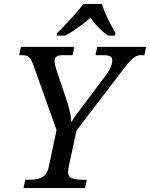

<svg xmlns="http://www.w3.org/2000/svg" viewBox="-20 -951 759 971"><path d="M99 0 108 -42H131Q153 -42 172.5 -46.5Q192 -51 206.5 -65Q221 -79 227 -109L266 -293L150 -619Q143 -638 136.5 -649.5Q130 -661 120 -666.5Q110 -672 90 -672H77L86 -714H356L347 -672H297Q277 -672 266.5 -665Q256 -658 256 -645Q256 -637 257.5 -627.5Q259 -618 262 -608.5Q265 -599 269 -587L314 -453Q325 -422 332.5 -390Q340 -358 341 -333Q352 -354 372 -380Q392 -406 419 -442L512 -566Q525 -583 532.5 -597Q540 -611 544 -623.5Q548 -636 548 -646Q548 -660 537.5 -666Q527 -672 500 -672H463L472 -714H719L710 -672H691Q676 -672 662.5 -663.5Q649 -655 634 -638Q619 -621 600 -596L367 -291L328 -110Q327 -104 325.5 -95.5Q324 -87 324 -82Q324 -57 344.5 -49.5Q365 -42 396 -42H419L410 0ZM269 -784Q289 -803 313.5 -829Q338 -855 362 -882Q386 -909 401 -931H496Q502 -909 513.5 -882Q525 -855 539 -829Q553 -803 564 -784L561 -771H526Q510 -782 493.5 -797Q477 -812 463 -828.5Q449 -845 437 -861Q419 -845 397.5 -828.5Q376 -812 353.5 -797Q331 -782 309 -771H266Z"/></svg>

Font: Noto Serif
Style: Italic
Weight: 400
Italic angle: -12°
Designer: Monotype Design Team
Foundry: Monotype Imaging Inc.
Version: Version 2.013